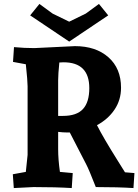

<svg xmlns="http://www.w3.org/2000/svg" viewBox="-20 -949 702 974"><path d="M154 -705 360 -715Q466 -715 530 -658.5Q594 -602 594 -504Q594 -442 561 -393Q528 -344 472 -314Q503 -252 579 -131L614 -75L662 -71L657 5Q579 0 466 0Q430 -92 417 -116L334 -277H319Q300 -277 275 -280V-193Q275 -140 284 -77L349 -71L344 5Q263 0 150 0L50 5L45 -65L111 -77L120 -163V-512Q120 -538 111 -623L46 -635L51 -710Q104 -705 154 -705ZM302 -633Q290 -633 281 -632Q275 -572 275 -542V-361H299Q369 -361 401 -396Q433 -431 433 -502Q433 -633 302 -633ZM482 -929 529 -871 331 -738 133 -871 180 -929 247 -880 331 -839 415 -880Z"/></svg>

Font: Andada SC
Style: Bold
Weight: 700
Designer: Carolina Giovagnoli
Foundry: Carolina Giovagnoli
Version: Version 1.003